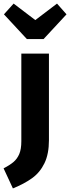

<svg xmlns="http://www.w3.org/2000/svg" viewBox="-67 -830 391 1071"><path d="M206 -48Q206 29 181 80.5Q156 132 112.5 163.5Q69 195 5 221L-47 109Q-12 91 8.5 73.5Q29 56 40.5 29Q52 2 52 -42V-531H206ZM304 -750 176 -612H83L-45 -750L9 -810L130 -718L251 -810Z"/></svg>

Font: Fira Sans Condensed
Style: Bold
Weight: 700
Width: 3
Designer: bBox Type GmbH & Carrois Corporate GbR & Edenspiekermann AG
Foundry: bBox Type GmbH & Carrois Corporate GbR & Edenspiekermann AG
Version: Version 4.301